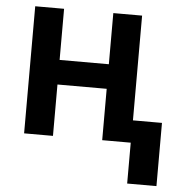

<svg xmlns="http://www.w3.org/2000/svg" viewBox="-52 -595 789 821"><g transform="rotate(5 342.5 -184.5)"><path d="M649.5 175.4H523.8V0H401.3V-220.5H190V0H66.1V-545.5H190V-326H401.3V-545.5H524.9V-95.9H649.5Z"/></g></svg>

Font: Linik Sans SemiBold
Style: Regular
Weight: 600
Designer: Fonts by Rasmus Andersson / Changes by Cristiano Sobral with parts from Marc Monis
Foundry: rsms
Version: Version 3.020; ttfautohint (v1.6)